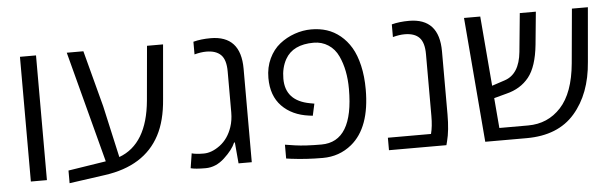

<svg xmlns="http://www.w3.org/2000/svg" viewBox="-45 -791 3080 966"><g transform="rotate(-5 1495.0 -307.5)"><path d="M159.2 0H78.1V-629.9H159.2Z M398.4 -629.9 473.6 -345.7Q487.3 -283.2 532.2 -84Q675.3 -136.7 695.3 -355L719.7 -629.4H800.8L776.9 -355Q768.6 -246.1 730.5 -174.3Q653.3 -27.8 452.1 0L271.5 25.4V-38.6L462.4 -68.4L314.5 -629.9Z M1013.7 -574.2Q987.3 -574.2 954.1 -565.4V-629.4Q993.2 -639.6 1041.5 -639.6Q1193.8 -639.6 1193.8 -472.2V0H1127L1117.7 -106.4H1113.8Q1099.1 -70.8 1055.7 -30.8Q1012.2 9.8 959.7 9.8Q907.2 9.8 884.8 3.4L896.5 -70.8Q917 -64.5 957.3 -64.5Q997.6 -64.5 1039.8 -95.9Q1082 -127.4 1101.6 -185.5Q1112.8 -219.2 1112.8 -258.8V-465.3Q1112.8 -524.4 1087.9 -549.3Q1063 -574.2 1013.7 -574.2Z M1550.8 -58.1Q1712.9 -58.1 1712.9 -324.7Q1712.9 -420.9 1680.2 -491.2Q1662.6 -529.3 1629.9 -550.5Q1597.2 -571.8 1556.2 -571.8Q1451.2 -571.8 1412.1 -502Q1388.7 -460 1388.7 -404.3Q1388.7 -292.5 1511.7 -270L1533.2 -266.1L1520 -206.1L1501.5 -208.5Q1416 -219.7 1365 -272.2Q1314 -324.7 1314 -414.6Q1314 -468.3 1334.7 -512.2Q1355.5 -556.2 1389.6 -583.3Q1423.8 -610.4 1465.6 -625Q1507.3 -639.6 1549.8 -639.6Q1592.3 -639.6 1628.4 -627.9Q1664.6 -616.2 1695.8 -590.6Q1727.1 -564.9 1749.3 -527.6Q1771.5 -490.2 1784.2 -435.8Q1796.9 -381.3 1796.9 -314.9Q1796.9 -122.6 1698.2 -41.5Q1635.7 9.8 1552 9.8Q1468.3 9.8 1392.1 0L1367.7 -3.4V-73.2Q1368.2 -72.8 1418.5 -65.4Q1468.8 -58.1 1550.8 -58.1Z M2015.6 -574.2Q1989.3 -574.2 1956.1 -565.4V-629.4Q1995.1 -639.6 2043.5 -639.6Q2195.8 -639.6 2195.8 -472.2V-153.8Q2195.8 -72.3 2181.6 -18.6L2176.8 0H1886.7V-63H2104.5Q2114.3 -99.6 2114.3 -153.8V-465.3Q2114.3 -523.9 2089.8 -549.1Q2065.4 -574.2 2015.6 -574.2Z M2595.2 -63Q2694.8 -63 2761 -134.8Q2827.1 -206.5 2840.8 -355L2865.7 -629.4H2946.3L2922.4 -355Q2910.2 -194.8 2825.7 -97.7Q2741.2 0 2582 0H2373L2320.8 -629.9H2402.8L2432.1 -277.8L2497.1 -299.3Q2572.3 -323.7 2583.5 -435.1L2602.5 -629.9H2683.6L2667.5 -464.4Q2656.2 -354 2614.3 -301.8Q2572.3 -249.5 2500.5 -231.9L2437 -214.8L2449.7 -63Z"/></g></svg>

Font: OpenSansHebrew-Regular
Style: Regular
Weight: 400
Foundry: Ascender Corporation, Yanek Iontef
Version: Version 2.001;PS 002.001;hotconv 1.0.70;makeotf.lib2.5.58329